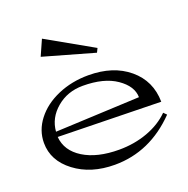

<svg xmlns="http://www.w3.org/2000/svg" viewBox="-125 -799 917 937"><g transform="rotate(-20 333.5 -330.0)"><path d="M538.1 -250Q537.1 -307.6 472.9 -351.8Q408.7 -396 298.8 -396Q219.2 -396 162.4 -347.9Q105.5 -299.8 100.1 -230ZM25.9 -198.2Q25.9 -263.2 67.9 -317.6Q109.9 -372.1 182.6 -403.6Q255.4 -435.1 341.8 -435.1Q470.7 -435.1 551 -367.9Q631.3 -300.8 632.8 -191.9L99.1 -203.1Q105 -129.9 175.8 -85.9Q246.6 -42 360.8 -42Q439.5 -42 508.3 -67.1Q577.1 -92.3 623 -138.2L638.2 -123Q499 20 315.9 20Q192.4 20 109.1 -43Q25.9 -106 25.9 -198.2ZM154.8 -599.1 190.9 -680.2 430.2 -544.9 419.9 -523.9Z"/></g></svg>

Font: Halibut Exp
Style: Regular
Weight: 400
Width: 7
Designer: Matteo Maggi
Foundry: Collletttivo
Version: Version 3.080 | FøM Fix